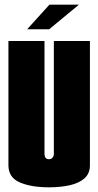

<svg xmlns="http://www.w3.org/2000/svg" viewBox="-20 -795 420 820"><path d="M189 5Q113 5 64.5 -16Q16 -37 16 -89V-620H170V-137Q170 -128 174.5 -121.5Q179 -115 189 -115Q199 -115 204.5 -122Q210 -129 210 -137V-620H364V-89Q364 -54 341 -33.5Q318 -13 278.5 -4Q239 5 189 5ZM96 -670 191 -775H317L190 -670Z"/></svg>

Font: Smooch Sans Black
Style: Regular
Weight: 900
Designer: Robert E. Leuschke
Foundry: Robert E. Leuschke
Version: Version 1.010; ttfautohint (v1.8.3)